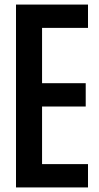

<svg xmlns="http://www.w3.org/2000/svg" viewBox="-20 -820 435 840"><path d="M50 0V-800H365V-698H164V-456H355V-354H164V-102H365V0Z"/></svg>

Font: Big Shoulders Text
Style: Bold
Weight: 700
Designer: Patric King
Foundry: XO Type Co
Version: Version 1.000; ttfautohint (v1.8.2)